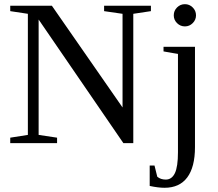

<svg xmlns="http://www.w3.org/2000/svg" viewBox="-20 -682 1040 915"><path d="M564 -616.2 476.1 -628.9V-654.8H699.2V-628.9L615.2 -616.2V0H567.9L164.1 -588.9V-39.1L252 -25.9V0H28.8V-25.9L112.8 -39.1V-616.2L28.8 -628.9V-654.8H227.1L564 -169.9ZM914.1 -608.9Q914.1 -587.4 898.4 -571.8Q882.8 -556.2 861.3 -556.2Q839.4 -556.2 823.7 -571.8Q808.1 -587.4 808.1 -608.9Q808.1 -630.9 823.7 -646.5Q839.4 -662.1 861.3 -662.1Q882.8 -662.1 898.4 -646.5Q914.1 -630.9 914.1 -608.9ZM909.2 19Q909.2 114.3 872.3 163.6Q835.4 212.9 764.2 212.9Q733.9 212.9 693.4 204.1V106.9H716.3L729.5 160.2Q745.6 173.8 770 173.8Q798.8 173.8 813.5 143.1Q828.1 112.3 828.1 43.9V-424.8L759.3 -437V-459H909.2Z"/></svg>

Font: Liberation Serif
Style: Regular
Weight: 400
Designer: Steve Matteson
Foundry: Ascender Corporation
Version: Version 2.1.5